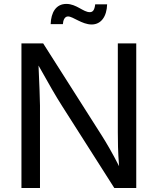

<svg xmlns="http://www.w3.org/2000/svg" viewBox="-20 -946 793 966"><path d="M87.9 0H181.2V-415C181.2 -450.2 177.7 -522.9 173.8 -616.2C230.5 -515.1 258.3 -466.3 291.5 -414.1L555.2 0H665.5V-727.5H572.8V-281.2C572.8 -242.2 573.2 -180.2 579.1 -109.9C545.9 -175.8 512.7 -231.4 493.2 -262.2L197.3 -727.5H87.9ZM440.9 -822.8C488.8 -822.8 517.1 -862.8 519 -924.3H459C455.6 -896 447.8 -884.8 431.6 -884.8C398.9 -884.8 364.7 -926.3 314 -926.3C261.7 -926.3 236.8 -883.3 234.9 -824.7H296.4C297.4 -843.8 305.2 -863.3 322.3 -863.3C347.2 -863.3 392.6 -822.8 440.9 -822.8Z"/></svg>

Font: Raveo
Style: Regular
Weight: 400
Designer: Jakub Foglar, Rasmus Andersson (Inter)
Foundry: Jakubfoglar.com
Version: Version 1.100;Glyphs 3.2.3 (3260)